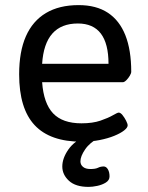

<svg xmlns="http://www.w3.org/2000/svg" viewBox="-20 -549 579 752"><path d="M300 6Q176 6 115.5 -59Q55 -124 55 -258Q55 -347 81.5 -407Q108 -467 160 -498Q212 -529 288 -529Q357 -529 402.5 -499Q448 -469 471 -411Q494 -353 494 -268Q494 -262 488.5 -252.5Q483 -243 475 -235Q467 -227 461 -227H145Q151 -144 188 -105Q225 -66 299 -66Q343 -66 373.5 -76.5Q404 -87 422 -97.5Q440 -108 445 -108Q452 -108 460 -98Q468 -88 474 -76Q480 -64 480 -58Q480 -49 466 -38Q452 -27 427.5 -17Q403 -7 370.5 -0.5Q338 6 300 6ZM145 -299H405Q405 -378 375 -417.5Q345 -457 285 -457Q220 -457 185 -417.5Q150 -378 145 -299ZM327 183Q276 183 250 159Q224 135 224 103Q224 71 247.5 37Q271 3 318 -17L368 -10Q332 9 313.5 36Q295 63 295 83Q295 96 305 104.5Q315 113 334 113Q354 113 364 108Q374 103 386 103Q396 103 402.5 114Q409 125 409 142Q409 157 394.5 166Q380 175 361 179Q342 183 327 183Z"/></svg>

Font: Asap
Style: Regular
Weight: 400
Designer: Pablo Cosgaya
Foundry: Omnibus-Type
Version: Version 3.001